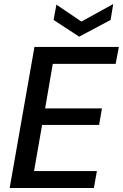

<svg xmlns="http://www.w3.org/2000/svg" viewBox="-20 -933 610 953"><path d="M28 0 151 -700H570L554 -616H242L204 -395H486L472 -313H189L149 -84H461L446 0ZM373 -751 246 -834 260 -910 384 -826 542 -913 529 -834Z"/></svg>

Font: DeepMind Sans Medium
Style: Italic
Weight: 500
Italic angle: -10°
Designer: Jonny Pinhorn / Modifications: Colophon Foundry
Foundry: Colophon Foundry
Version: Version 1.002; ttfautohint (v1.8.2)